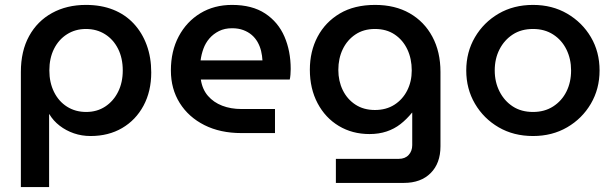

<svg xmlns="http://www.w3.org/2000/svg" viewBox="-20 -542 2502 782"><path d="M330 -522Q392 -522 441 -502.5Q490 -483 524.5 -446Q559 -409 577.5 -358.5Q596 -308 596 -247Q596 -170 564.5 -111.5Q533 -53 477.5 -20.5Q422 12 349 12Q313 12 281 1Q249 -10 223 -30Q197 -50 181 -77H180V220H65V-249Q65 -334 98.5 -395Q132 -456 192 -489Q252 -522 330 -522ZM330 -424Q287 -424 253 -402.5Q219 -381 200 -343Q181 -305 181 -255Q181 -206 200 -167.5Q219 -129 253 -107.5Q287 -86 331 -86Q375 -86 408.5 -108Q442 -130 461 -168Q480 -206 480 -255Q480 -305 461 -343Q442 -381 408 -402.5Q374 -424 330 -424Z M963 0Q877 0 812.5 -32.5Q748 -65 712 -122.5Q676 -180 676 -255Q676 -334 708 -394Q740 -454 796 -488Q852 -522 925 -522Q1007 -522 1060 -487Q1113 -452 1138.5 -393Q1164 -334 1164 -261Q1164 -251 1163 -238Q1162 -225 1160 -218H798Q804 -178 827 -151.5Q850 -125 885 -111.5Q920 -98 963 -98H1100V0ZM797 -296H1049Q1048 -315 1043.5 -334Q1039 -353 1029.5 -370Q1020 -387 1005.5 -399.5Q991 -412 971 -419.5Q951 -427 925 -427Q895 -427 872 -415.5Q849 -404 833 -385.5Q817 -367 808.5 -343.5Q800 -320 797 -296Z M1348 203V105H1604Q1630 105 1644.5 89Q1659 73 1659 49V-83H1658Q1636 -56 1611 -36.5Q1586 -17 1554.5 -6.5Q1523 4 1485 4Q1415 4 1360 -29Q1305 -62 1273.5 -121.5Q1242 -181 1242 -258Q1242 -333 1273.5 -392.5Q1305 -452 1364 -487Q1423 -522 1508 -522Q1589 -522 1648.5 -488Q1708 -454 1741 -392.5Q1774 -331 1774 -249V54Q1774 123 1734 163Q1694 203 1625 203ZM1507 -94Q1553 -94 1586.5 -115.5Q1620 -137 1638.5 -173.5Q1657 -210 1657 -255Q1657 -303 1639 -341Q1621 -379 1587.5 -401.5Q1554 -424 1507 -424Q1461 -424 1427.5 -401.5Q1394 -379 1376 -341.5Q1358 -304 1358 -257Q1358 -212 1376 -175Q1394 -138 1427.5 -116Q1461 -94 1507 -94Z M2151 12Q2072 12 2011 -23.5Q1950 -59 1914.5 -119.5Q1879 -180 1879 -255Q1879 -330 1914.5 -390.5Q1950 -451 2011 -486.5Q2072 -522 2151 -522Q2229 -522 2290 -486.5Q2351 -451 2386.5 -391Q2422 -331 2422 -255Q2422 -180 2386.5 -119.5Q2351 -59 2290 -23.5Q2229 12 2151 12ZM2151 -86Q2198 -86 2233 -108.5Q2268 -131 2287 -169Q2306 -207 2306 -255Q2306 -302 2287 -340.5Q2268 -379 2233 -401.5Q2198 -424 2151 -424Q2103 -424 2068.5 -401.5Q2034 -379 2014.5 -341Q1995 -303 1995 -255Q1995 -208 2014.5 -169.5Q2034 -131 2068.5 -108.5Q2103 -86 2151 -86Z"/></svg>

Font: MuseoModerno Thin Medium
Style: Regular
Weight: 500
Version: Version 1.003